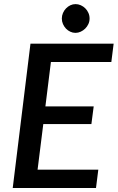

<svg xmlns="http://www.w3.org/2000/svg" viewBox="-20 -938 587 958"><path d="M43.5 0ZM547 -720 535.5 -628.5H234L206.5 -407H447.5L436 -319H196L167.5 -91.5H470.5L459 0H43.5L132 -720ZM427 -845.5Q427 -831 421 -818Q415 -805 405 -795.2Q395 -785.5 382.5 -779.8Q370 -774 356.5 -774Q343 -774 330.8 -779.8Q318.5 -785.5 309.2 -795.2Q300 -805 294.2 -818Q288.5 -831 288.5 -845.5Q288.5 -860 294.2 -873.2Q300 -886.5 309.5 -896.2Q319 -906 331.2 -911.8Q343.5 -917.5 357 -917.5Q370.5 -917.5 383.2 -911.8Q396 -906 405.8 -896.2Q415.5 -886.5 421.2 -873.5Q427 -860.5 427 -845.5Z"/></svg>

Font: Lato Semibold
Style: Italic
Weight: 600
Italic angle: -7°
Designer: Lukasz Dziedzic
Foundry: tyPoland Lukasz Dziedzic
Version: Version 2.006; 2014-01-15